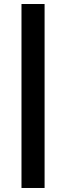

<svg xmlns="http://www.w3.org/2000/svg" viewBox="-20 -825 328 956"><path d="M87 -805H202V111H87Z"/></svg>

Font: Argentum Sans SemiBold
Style: Regular
Weight: 600
Designer: Julieta Ulanovsky (Modified by Cristiano Sobral)
Foundry: Julieta Ulanovsky
Version: Version 5.001;November 22, 2018;FontCreator 11.5.0.2425 64-b